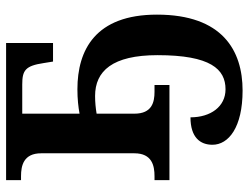

<svg xmlns="http://www.w3.org/2000/svg" viewBox="-113 -463 816 630"><g transform="rotate(-90 295.0 -148.0)"><path d="M313 240C444 240 562 174 562 -41C562 -243 446 -302 317 -302C285 -302 259 -299 237 -295V-483H333C379 -483 394 -473 403 -413L408 -382H469V-536H19V-487H32C66 -487 107 -479 107 -421V-115C107 -57 66 -49 32 -49H19V0H331V-49H309C275 -49 237 -57 237 -115V-239C255 -242 274 -244 295 -244C377 -244 429 -187 429 -39C429 135 383 184 317 184C260 184 225 135 225 69C159 69 135 101 135 141C135 194 192 240 313 240Z"/></g></svg>

Font: Noto Serif SemiBold
Style: Regular
Weight: 600
Designer: Monotype Design Team
Foundry: Monotype Imaging Inc.
Version: Version 2.013